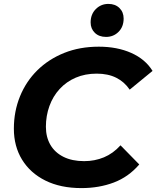

<svg xmlns="http://www.w3.org/2000/svg" viewBox="-20 -951 801 983"><path d="M397 12Q290 12 212.5 -26.5Q135 -65 93 -133.5Q51 -202 51 -292Q51 -381 82.5 -458Q114 -535 171.5 -591.5Q229 -648 308.5 -680Q388 -712 486 -712Q580 -712 652 -680Q724 -648 761 -588L644 -492Q617 -532 575 -553Q533 -574 475 -574Q416 -574 368 -553.5Q320 -533 285.5 -495.5Q251 -458 233 -408Q215 -358 215 -302Q215 -249 238 -209.5Q261 -170 305 -148Q349 -126 411 -126Q465 -126 512 -145.5Q559 -165 597 -207L693 -109Q638 -45 562.5 -16.5Q487 12 397 12ZM523 -762Q487 -762 465.5 -783Q444 -804 444 -836Q444 -878 470.5 -904.5Q497 -931 535 -931Q570 -931 591.5 -910Q613 -889 613 -856Q613 -814 587 -788Q561 -762 523 -762Z"/></svg>

Font: MOST Montserrat
Style: Bold Italic
Weight: 700
Italic angle: -11.3°
Designer: Julieta Ulanovsky
Foundry: Julieta Ulanovsky
Version: Version 8.000;March 11, 2024;FontCreator 15.0.0.2926 64-bit